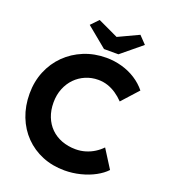

<svg xmlns="http://www.w3.org/2000/svg" viewBox="-162 -1026 1013 1151"><g transform="rotate(20 344.5 -450.0)"><path d="M30 -352Q30 -429 57 -494.5Q84 -560 133 -608.5Q182 -657 248 -684Q314 -711 391 -711Q441 -711 489.5 -697.5Q538 -684 578.5 -658Q619 -632 648 -596L554 -492Q531 -516 505 -533.5Q479 -551 450.5 -560.5Q422 -570 390 -570Q347 -570 309.5 -554Q272 -538 244 -509.5Q216 -481 199.5 -440.5Q183 -400 183 -351Q183 -301 199 -260.5Q215 -220 244 -191.5Q273 -163 313.5 -147.5Q354 -132 403 -132Q435 -132 465 -141Q495 -150 520.5 -166Q546 -182 566 -203L640 -86Q615 -59 574.5 -37Q534 -15 484 -2.5Q434 10 383 10Q306 10 241.5 -16.5Q177 -43 129.5 -91.5Q82 -140 56 -206.5Q30 -273 30 -352ZM358 -755 228 -862 274 -910 404 -849 534 -910 580 -862 450 -755Z"/></g></svg>

Font: Our Lexend SemiBold
Style: Regular
Weight: 600
Designer: Bonnie Shaver-Troup, Thomas Jockin
Foundry: Lexend
Version: Version 1.007